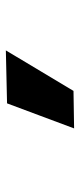

<svg xmlns="http://www.w3.org/2000/svg" viewBox="166 -992 268 640"><g transform="rotate(-90 300.0 -672.0)"><path d="M192 -559Q213 -615 233.8 -671Q254.5 -727 275.5 -782.5L452 -786.5Q417 -728 383.2 -671.5Q349.5 -615 317 -561Z"/></g></svg>

Font: Commissioner ExtraBold
Style: Regular
Weight: 800
Designer: Kostas Bartsokas
Foundry: Kostas Bartsokas
Version: Version 1.000; ttfautohint (v1.8.3)